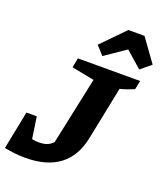

<svg xmlns="http://www.w3.org/2000/svg" viewBox="-188 -1058 1019 1185"><g transform="rotate(20 321.5 -465.5)"><path d="M-19 0 27 -148Q62 -127 97 -115.5Q132 -104 163 -104Q195 -104 216 -111.5Q237 -119 257 -139L351 -582L203 -611L215 -674H624L612 -616Q593 -608 568 -599Q543 -590 521 -585L451 -240Q402 14 118 14Q87 14 53 10.5Q19 7 -19 0ZM-19 0 31 -251H99L136 0ZM554 -945 662 -795 594 -739 488 -832 352 -739 301 -795 448 -945Z"/></g></svg>

Font: Piazzolla Thin Black
Style: Italic
Weight: 900
Italic angle: -11.3°
Version: Version 2.005